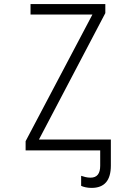

<svg xmlns="http://www.w3.org/2000/svg" viewBox="-20 -734 640 937"><path d="M105 0V-45L431 -663H129V-714H494V-670L170 -53H521V74Q521 183 427 183Q411 183 397.5 180Q384 177 376 173V124Q384 127 396.5 130Q409 133 422 133Q469 133 469 75V0Z"/></svg>

Font: Noto Sans Mono Light
Style: Regular
Weight: 300
Designer: Monotype Design Team
Foundry: Monotype Imaging Inc.
Version: Version 2.014; ttfautohint (v1.8.4.7-5d5b)